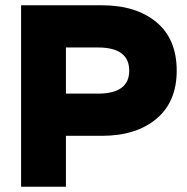

<svg xmlns="http://www.w3.org/2000/svg" viewBox="-20 -708 710 728"><path d="M60 -688H366Q496 -688 573 -624Q650 -560 650 -440Q650 -322 573 -257.5Q496 -193 366 -193H230V0H60ZM351 -528H230V-353H351Q470 -353 470 -440Q470 -528 351 -528Z"/></svg>

Font: Roundo
Style: Bold
Weight: 700
Designer: Namrata Goyal (Gurmukhi), Shiva Nallaperumal (Latin)
Foundry: Indian Type Foundry
Version: Version 1.000;PS 1.0;hotconv 1.0.88;makeotf.lib2.5.647800